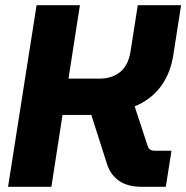

<svg xmlns="http://www.w3.org/2000/svg" viewBox="-20 -720 718 740"><path d="M11 0 121 -700H288L244 -417H364Q411 -417 442.5 -442Q474 -467 483 -521L511 -700H678L648 -508Q637 -437 599.5 -386.5Q562 -336 499 -310L550 -155Q553 -147 559.5 -143Q566 -139 576 -139H641L619 0H527Q472 0 439 -23Q406 -46 393 -86L332 -277Q324 -277 315 -277Q306 -277 298 -277H221L178 0Z"/></svg>

Font: MuseoModerno Thin
Style: Bold Italic
Weight: 700
Italic angle: -9°
Version: Version 1.003